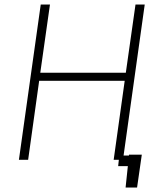

<svg xmlns="http://www.w3.org/2000/svg" viewBox="-20 -710 720 853"><path d="M553 -19H529L623 -690H582L539 -387H159L202 -690H161L64 0H105L154 -351H534L485 0H508L505 28H548L538 123H589L610 -23H553Z"/></svg>

Font: Exo 2 Extra Light
Style: Italic
Weight: 250
Italic angle: -8°
Designer: Natanael Gama
Version: Version 1.001;PS 001.001;hotconv 1.0.88;makeotf.lib2.5.64775